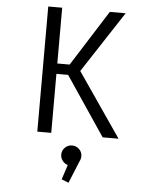

<svg xmlns="http://www.w3.org/2000/svg" viewBox="-62 -751 835 1070"><g transform="rotate(5 355.0 -216.0)"><path d="M529.5 0 307.5 -330H242V0H164V-700H242V-388H311L508.5 -700H597L373 -357.5L618.5 0ZM420.5 115Q420.5 130 413.5 143L362 268.5L322.5 253L349.5 170.5Q331.5 165.5 319.8 150.2Q308 135 308 115Q308 92.5 324.5 76.2Q341 60 364 60Q387.5 60 404 76.2Q420.5 92.5 420.5 115Z"/></g></svg>

Font: League Mono Light
Style: Regular
Weight: 300
Width: 6
Designer: Tyler Finck
Foundry: The League of Moveable Type / Tyler Finck
Version: Version 2.210